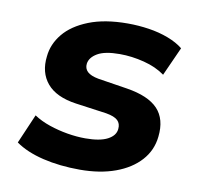

<svg xmlns="http://www.w3.org/2000/svg" viewBox="-64 -579 689 658"><g transform="rotate(10 280.5 -250.0)"><path d="M254 11Q184 11 125.5 -3Q67 -17 29 -44L73 -146Q97 -130 128 -119.5Q159 -109 191.5 -103.5Q224 -98 254 -98Q305 -98 331.5 -112Q358 -126 360 -149Q362 -168 350.5 -179Q339 -190 310 -195L202 -210Q132 -220 100.5 -257.5Q69 -295 76 -352Q80 -395 109.5 -431Q139 -467 194.5 -489Q250 -511 330 -511Q367 -511 403.5 -505.5Q440 -500 471.5 -488Q503 -476 524 -459L479 -359Q449 -381 406 -392Q363 -403 321 -403Q269 -403 243.5 -388Q218 -373 215 -351Q213 -334 224.5 -323Q236 -312 263 -307L365 -291Q441 -279 474 -244Q507 -209 500 -147Q495 -99 463 -63.5Q431 -28 377.5 -8.5Q324 11 254 11Z"/></g></svg>

Font: Nunito Sans 8pt ExtraBold
Style: Italic
Weight: 800
Italic angle: -9°
Version: Version 3.101;gftools[0.9.27]